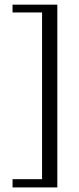

<svg xmlns="http://www.w3.org/2000/svg" viewBox="-20 -630 340 829"><path d="M34.2 179.2V143.6H161.6V-576.2H34.2V-609.9H227.5V179.2Z"/></svg>

Font: Potro Sans Bangla
Style: Regular
Weight: 400
Designer: Jayed Ahsan Saad
Foundry: Codepotro
Version: Potro Sans Bangla; Version 0.905